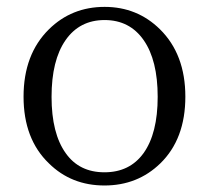

<svg xmlns="http://www.w3.org/2000/svg" viewBox="-20 -536 620 569"><path d="M125 -51.8Q49.8 -124 49.8 -249.5Q49.8 -375 125 -449.2Q192.4 -515.6 290 -515.6Q386.7 -515.6 454.1 -449.2Q529.3 -375 529.3 -249.5Q529.3 -124 455.1 -51.8Q387.7 13.7 289.6 13.7Q191.4 13.7 125 -51.8ZM405.3 -82Q447.3 -140.6 447.3 -249Q447.3 -357.4 405.8 -417Q364.3 -476.6 290 -476.6Q215.8 -476.6 174.3 -417Q132.8 -357.4 132.8 -249Q132.8 -140.6 174.8 -82Q214.8 -25.4 289.6 -25.4Q364.3 -25.4 405.3 -82Z"/></svg>

Font: Bpmf Zihi Box R
Style: R
Weight: 400
Foundry: But Ko
Version: Version 1.320